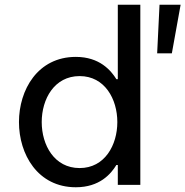

<svg xmlns="http://www.w3.org/2000/svg" viewBox="-20 -780 782 810"><path d="M300 10C400 10 448 -46 471 -84H477V0H572V-760H477V-446H471C448 -483 400 -540 300 -540C139 -540 60 -401 60 -265C60 -129 139 10 300 10ZM705 -555 742 -760H653L643 -555ZM316 -71C209 -71 156 -168 156 -265C156 -362 209 -459 316 -459C422 -459 475 -362 475 -265C475 -168 422 -71 316 -71Z"/></svg>

Font: Be Vietnam Pro
Style: Regular
Weight: 400
Designer: Lam Bao, Tony Le, Vietanh Nguyen
Foundry: Yellow Type Foundry
Version: Version 1.002